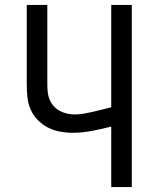

<svg xmlns="http://www.w3.org/2000/svg" viewBox="-20 -755 640 775"><path d="M429 0V-244Q390 -234 350.5 -226.5Q311 -219 271 -219Q246 -219 220.5 -224Q195 -229 172 -241Q149 -253 131 -272Q113 -291 103 -314.5Q93 -338 90.5 -364Q88 -390 88 -416V-735H171V-416Q171 -400 172.5 -384Q174 -368 180 -353.5Q186 -339 196.5 -327Q207 -315 221 -307.5Q235 -300 251 -296.5Q267 -293 282 -293Q301 -293 319.5 -296.5Q338 -300 356.5 -304Q375 -308 393 -313Q411 -318 429 -322V-735H512V0Z"/></svg>

Font: Iosevka Custom Extended
Style: Regular
Weight: 400
Width: 7
Monospace: yes
Designer: Belleve Invis
Foundry: Belleve Invis
Version: Version 11.2.4; ttfautohint (v1.8.4)